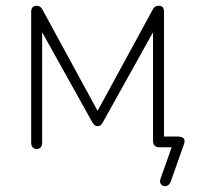

<svg xmlns="http://www.w3.org/2000/svg" viewBox="-20 -510 696 665"><path d="M571 120Q568 127 563 131Q558 135 552 135Q546 135 541.5 132Q537 129 535 123Q533 117 536 109L581 -18L594 0H531Q521 0 515.5 -6Q510 -12 510 -22V-436H531L336 -86Q332 -79 328 -76Q324 -73 318 -73Q312 -73 308.5 -76Q305 -79 300 -86L105 -436H126V-16Q126 -6 121 0Q116 6 107 6Q98 6 93 0Q88 -6 88 -16V-469Q88 -476 90 -480.5Q92 -485 96 -487.5Q100 -490 106 -490Q111 -490 115 -488.5Q119 -487 122 -484Q125 -481 128 -475L318 -126L508 -475Q511 -481 514 -484Q517 -487 521 -488.5Q525 -490 530 -490Q539 -490 543.5 -485Q548 -480 548 -469V-18L529 -37H596Q610 -37 616 -30.5Q622 -24 617 -10Z"/></svg>

Font: Nunito ExtraLight
Style: Regular
Weight: 200
Designer: Vernon Adams
Foundry: Vernon Adams
Version: Version 3.602